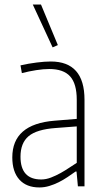

<svg xmlns="http://www.w3.org/2000/svg" viewBox="-20 -818 456 843"><path d="M153 5Q96 5 65 -29.5Q34 -64 34 -127Q34 -273 219 -288L317 -296V-380Q317 -450 288 -482.5Q259 -515 196 -515Q171 -515 139 -510Q107 -505 76 -497L70 -531Q105 -539 141 -543.5Q177 -548 203 -548Q351 -548 351 -380V0H322L316 -65H312Q295 -53 276.5 -40.5Q258 -28 238 -18Q218 -8 196.5 -1.5Q175 5 153 5ZM161 -30Q182 -30 204 -38.5Q226 -47 246.5 -58.5Q267 -70 285.5 -82.5Q304 -95 317 -103V-263L225 -256Q141 -250 105.5 -220Q70 -190 70 -130Q70 -30 161 -30ZM211 -610 124 -798H160L234 -620Z"/></svg>

Font: Encode Sans Compressed
Style: Thin
Weight: 100
Designer: Pablo Impallari, Andres Torresi
Foundry: Pablo Impallari, Andres Torresi
Version: Version 1.000; ttfautohint (v1.00) -l 8 -r 50 -G 200 -x 14 -